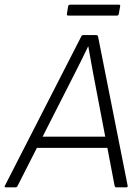

<svg xmlns="http://www.w3.org/2000/svg" viewBox="-43 -806 603 826"><path d="M-18 0Q-21 0 -22.5 -2Q-24 -4 -22 -7L306 -648Q309 -655 314 -655H372Q377 -655 379 -648L506 -8Q508 0 500 0H457Q452 0 450 -7L359 -484Q354 -513 348 -544Q342 -575 337 -606H336Q321 -575 306 -544.5Q291 -514 275 -483L33 -7Q30 0 24 0ZM105 -170 127 -218H422L429 -170ZM251 -739Q243 -739 245 -747L250 -779Q252 -786 259 -786H468Q475 -786 474 -779L468 -746Q467 -739 460 -739Z"/></svg>

Font: Sofia Sans Light
Style: Italic
Weight: 300
Italic angle: -9°
Version: Version 4.100-B